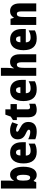

<svg xmlns="http://www.w3.org/2000/svg" viewBox="1640 -2440 810 4129"><g transform="rotate(-90 2044.5 -375.0)"><path d="M226 -588V-760H55V0H191L216 -54H226C261 -9 291 10 349 10C458 10 524 -97 524 -278C524 -457 457 -563 354 -563C296 -563 255 -535 226 -482H220C223 -526 226 -562 226 -588ZM291 -421C332 -421 351 -374 351 -280C351 -180 331 -131 293 -131C244 -131 226 -172 226 -267V-297C226 -383 245 -421 291 -421Z M827 -562C679 -562 595 -463 595 -274C595 -86 681 10 843 10C916 10 971 -2 1021 -30V-164C967 -133 923 -121 866 -121C798 -121 765 -156 764 -225H1051V-310C1051 -474 967 -562 827 -562ZM832 -436C870 -436 894 -405 894 -341H765C767 -410 794 -436 832 -436Z M1487 -170C1487 -259 1441 -305 1365 -343C1288 -384 1277 -390 1277 -409C1277 -426 1290 -434 1315 -434C1351 -434 1397 -416 1436 -393L1480 -516C1422 -547 1369 -563 1308 -563C1186 -563 1113 -505 1113 -400C1113 -318 1151 -265 1226 -230C1308 -192 1320 -180 1320 -160C1320 -138 1304 -129 1270 -129C1222 -129 1163 -148 1114 -174V-21C1169 2 1223 10 1284 10C1418 10 1487 -55 1487 -170Z M1802 -133C1773 -133 1758 -151 1758 -187V-417H1872V-553H1758V-664H1644L1602 -548L1528 -501V-417H1587V-182C1587 -46 1640 10 1748 10C1802 10 1841 -2 1879 -21V-152C1851 -141 1826 -133 1802 -133Z M2168 -562C2020 -562 1936 -463 1936 -274C1936 -86 2022 10 2184 10C2257 10 2312 -2 2362 -30V-164C2308 -133 2264 -121 2207 -121C2139 -121 2106 -156 2105 -225H2392V-310C2392 -474 2308 -562 2168 -562ZM2173 -436C2211 -436 2235 -405 2235 -341H2106C2108 -410 2135 -436 2173 -436Z M2650 -630V-760H2479V0H2650V-250C2650 -363 2663 -417 2721 -417C2755 -417 2771 -380 2771 -306V0H2942V-360C2942 -493 2877 -563 2777 -563C2716 -563 2673 -539 2647 -485H2638C2645 -525 2650 -574 2650 -630Z M3262 -562C3114 -562 3030 -463 3030 -274C3030 -86 3116 10 3278 10C3351 10 3406 -2 3456 -30V-164C3402 -133 3358 -121 3301 -121C3233 -121 3200 -156 3199 -225H3486V-310C3486 -474 3402 -562 3262 -562ZM3267 -436C3305 -436 3329 -405 3329 -341H3200C3202 -410 3229 -436 3267 -436Z M3871 -563C3807 -563 3762 -536 3734 -484H3725L3705 -553H3573V0H3744V-250C3744 -370 3758 -417 3811 -417C3854 -417 3865 -379 3865 -306V0H4036V-360C4036 -493 3973 -563 3871 -563Z"/></g></svg>

Font: Noto Sans Armenian Condensed Black
Style: Regular
Weight: 900
Width: 3
Designer: Monotype Design Team
Foundry: Monotype Imaging Inc.
Version: Version 2.008